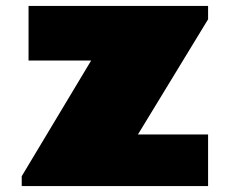

<svg xmlns="http://www.w3.org/2000/svg" viewBox="-20 -627 764 647"><path d="M287.1 -422.9H76.2V-606.9H681.2V-562L444.8 -173.8H681.2V0H53.2V-33.2Z"/></svg>

Font: Fz Rammetto One
Style: Regular
Weight: 400
Designer: Vernon Adams
Foundry: Vernon Adams
Version: Vit hóa bi c Thuy @ FontZin.Com